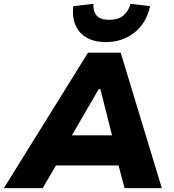

<svg xmlns="http://www.w3.org/2000/svg" viewBox="-59 -979 904 999"><path d="M-39 0 399 -705H569L783 0H589L538 -194L601 -118H188L276 -193L163 0ZM455 -516 292 -235 274 -275H566L534 -235L463 -516ZM492 -760Q433 -760 393 -782.5Q353 -805 334.5 -846.5Q316 -888 322 -947L427 -959Q425 -921 443.5 -898.5Q462 -876 509 -876Q556 -876 583 -898.5Q610 -921 620 -959L722 -947Q703 -859 640.5 -809.5Q578 -760 492 -760Z"/></svg>

Font: Nunito Sans 6pt Black
Style: Italic
Weight: 900
Italic angle: -9°
Version: Version 3.101;gftools[0.9.27]